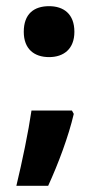

<svg xmlns="http://www.w3.org/2000/svg" viewBox="-20 -474 323 622"><path d="M57 -371C57 -315 91 -289 139 -289C186 -289 221 -315 221 -371C221 -429 186 -454 139 -454C90 -454 57 -429 57 -371ZM213 -116H82C72 -47 52 49 33 128H136C169 56 202 -32 219 -105Z"/></svg>

Font: Noto Sans Telugu SemiCondensed
Style: Bold
Weight: 700
Width: 4
Designer: Jelle Bosma - Monotype Design Team
Foundry: Monotype Imaging Inc.
Version: Version 2.005